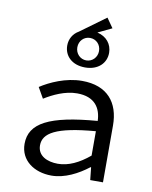

<svg xmlns="http://www.w3.org/2000/svg" viewBox="-93 -912 786 993"><g transform="rotate(10 300.0 -415.5)"><path d="M246 12C315 12 384 -24 438 -66H441L448 0H515V-298C515 -419 451 -498 318 -498C233 -498 151 -460 102 -428L134 -372C179 -400 241 -430 304 -430C398 -430 431 -374 433 -308C182 -288 81 -235 81 -126C81 -39 155 12 246 12ZM268 -54C212 -54 161 -77 161 -132C161 -196 225 -237 433 -254V-126C378 -80 323 -54 268 -54ZM320 -569C389 -569 430 -611 430 -665C430 -710 401 -747 352 -758L425 -793L390 -843L257 -746C227 -729 210 -699 210 -665C210 -611 251 -569 320 -569ZM320 -606C288 -606 263 -632 263 -665C263 -699 288 -724 320 -724C352 -724 377 -699 377 -665C377 -632 352 -606 320 -606Z"/></g></svg>

Font: Hasklig
Style: Regular
Weight: 400
Monospace: yes
Designer: Paul D. Hunt, Teo Tuominen
Foundry: Adobe Systems Incorporated
Version: Version 2.030;PS 1.0;hotconv 16.6.51;makeotf.lib2.5.65220